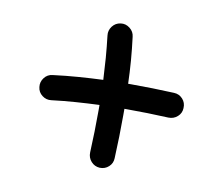

<svg xmlns="http://www.w3.org/2000/svg" viewBox="-56 -499 646 555"><g transform="rotate(10 267.0 -222.0)"><path d="M56.6 -210.9Q54.7 -225.6 64 -237.8Q73.2 -250 88.4 -251.5Q126 -256.3 162.4 -259Q198.7 -261.7 234.9 -263.2Q233.4 -294.9 231 -326.9Q228.5 -358.9 224.6 -391.6Q222.7 -406.2 231.9 -418.5Q241.2 -430.7 256.3 -432.6Q271 -434.6 283.2 -425Q295.4 -415.5 296.9 -400.4Q301.3 -365.7 304 -332Q306.6 -298.3 307.6 -264.6Q312 -264.6 316.4 -264.6Q379.4 -264.6 442.9 -261.7Q458 -261.2 468.3 -250Q478.5 -238.8 477.5 -223.1Q477.1 -208 465.8 -198Q454.6 -188 439 -188.5Q377 -191.4 316.4 -191.4Q313 -191.4 309.6 -191.4Q309.6 -182.1 309.6 -172.4Q309.6 -109.9 306.6 -45.9Q306.2 -30.8 295.2 -20.8Q284.2 -10.7 268.6 -11.2Q253.4 -12.2 243.4 -23.4Q233.4 -34.7 233.9 -49.8Q236.8 -112.3 236.8 -172.4Q236.8 -181.2 236.8 -189.9Q202.1 -188.5 167.5 -186Q132.8 -183.6 97.2 -179.2Q82.5 -177.2 70.3 -186.5Q58.1 -195.8 56.6 -210.9Z"/></g></svg>

Font: Mikhak-DS2-FD Regular
Style: Regular
Weight: 400
Designer: Amin Abedi
Version: Version 3.4